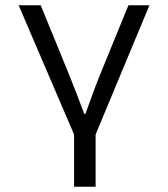

<svg xmlns="http://www.w3.org/2000/svg" viewBox="-20 -506 640 731"><path d="M262 205V6L51 -486H135L245 -217Q260 -180 274 -143Q288 -106 301 -72H305Q318 -106 331 -143Q344 -180 359 -217L469 -486H549L344 6V205Z"/></svg>

Font: SauceCodePro NFM
Style: Regular
Weight: 400
Monospace: yes
Designer: Paul D. Hunt, Teo Tuominen
Foundry: Adobe
Version: Version 2.042;hotconv 1.1.0;makeotfexe 2.6.0;Nerd Fonts 3.3.